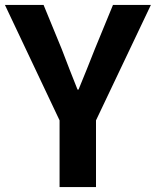

<svg xmlns="http://www.w3.org/2000/svg" viewBox="-26 -760 633 780"><path d="M216 0H364V-271L587 -740H433L359 -560C338 -505 316 -453 293 -396H289C266 -453 246 -505 225 -560L151 -740H-6L216 -271Z"/></svg>

Font: Source Han Sans Old Style Bold
Style: Regular
Weight: 700
Designer: Ryoko NISHIZUKA (kana & ideographs); Paul D. Hunt (Latin, Greek & Cyrillic); Wenlong ZHANG (bopomofo); Sandoll Communica
Foundry: Adobe Systems Incorporated
Version: Version 1.004;PS 1.004;hotconv 1.0.81;makeotf.lib2.5.63406